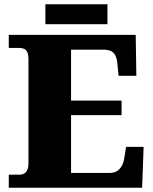

<svg xmlns="http://www.w3.org/2000/svg" viewBox="-20 -877 715 897"><path d="M21 0V-61H72Q86 -61 95 -67.5Q104 -74 108.5 -85Q113 -96 113 -110V-599Q113 -623 107 -634.5Q101 -646 91 -649.5Q81 -653 70 -653H21V-714H614L617 -523H534L529 -573Q527 -600 520 -615.5Q513 -631 499.5 -638Q486 -645 462 -645H312V-407H548V-339H312V-69H491Q513 -69 527 -78Q541 -87 549.5 -103Q558 -119 561 -141L569 -191H651L644 0ZM192 -764V-857H482V-764Z"/></svg>

Font: Noto Serif Armenian Black
Style: Regular
Weight: 900
Version: Version 2.007